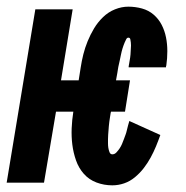

<svg xmlns="http://www.w3.org/2000/svg" viewBox="-39 -548 559 576"><path d="M298 8Q273 8 250.5 -0.5Q228 -9 212.5 -26.5Q197 -44 189 -67Q181 -90 178 -114Q175 -138 176 -163Q177 -188 181 -213H129L93 0H-19L67 -520H179L144 -307H197L203 -345Q206 -365 211 -385Q216 -405 224 -424.5Q232 -444 243 -462.5Q254 -481 270 -496.5Q286 -512 306 -520Q326 -528 346 -528Q367 -528 387 -522.5Q407 -517 422 -504Q437 -491 446 -473.5Q455 -456 459 -436Q463 -416 463 -394.5Q463 -373 460 -352Q459 -350 459 -348.5Q459 -347 459 -346H347Q347 -346 347 -347Q347 -348 347 -349Q348 -353 348.5 -357.5Q349 -362 350 -366.5Q351 -371 351.5 -375.5Q352 -380 352.5 -384.5Q353 -389 353 -393.5Q353 -398 353.5 -402.5Q354 -407 354 -411.5Q354 -416 353.5 -420.5Q353 -425 352 -430Q351 -435 346 -435Q342 -435 339.5 -430Q337 -425 335 -420.5Q333 -416 331.5 -411.5Q330 -407 328.5 -402.5Q327 -398 326 -393.5Q325 -389 324 -384.5Q323 -380 322 -375Q321 -370 320 -365.5Q319 -361 318 -356.5Q317 -352 316 -347.5Q315 -343 314.5 -338.5Q314 -334 313 -329L309 -307H351L336 -213H294L293 -209Q292 -203 291 -196.5Q290 -190 289 -183Q288 -176 287.5 -169.5Q287 -163 286.5 -156.5Q286 -150 285.5 -143.5Q285 -137 285 -130.5Q285 -124 285 -117.5Q285 -111 286 -104.5Q287 -98 289.5 -91.5Q292 -85 298 -85Q305 -85 310.5 -91Q316 -97 320 -103Q324 -109 327 -116Q330 -123 332.5 -130Q335 -137 337.5 -143.5Q340 -150 341.5 -157Q343 -164 345 -171Q347 -178 349 -185L442 -143Q436 -126 429 -109Q422 -92 413 -75.5Q404 -59 392.5 -44Q381 -29 366 -16.5Q351 -4 333.5 2Q316 8 298 8Z"/></svg>

Font: Iosevka SS04 Heavy
Style: Italic
Weight: 900
Italic angle: -9°
Monospace: yes
Designer: Belleve Invis
Foundry: Belleve Invis
Version: Version 19.0.0; ttfautohint (v1.8.4)